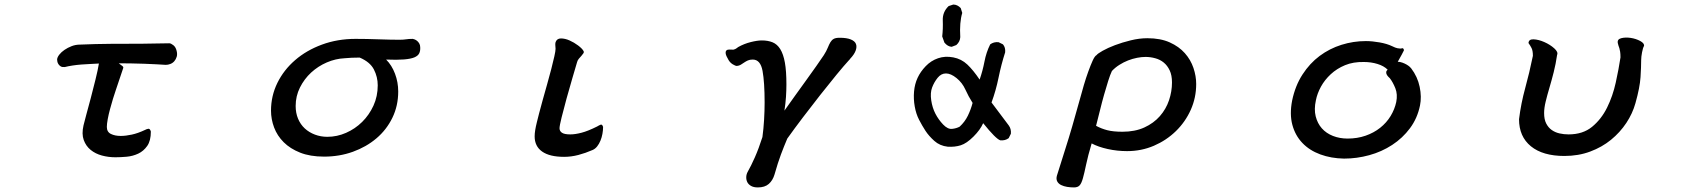

<svg xmlns="http://www.w3.org/2000/svg" viewBox="-20 -653 7540 852"><path d="M267.6 -355.5Q255.9 -354.5 249.5 -358.4Q243.2 -362.3 239.3 -368.2Q235.4 -374 234.4 -380.4Q233.4 -386.7 233.4 -389.6Q234.4 -399.4 243.2 -410.6Q252 -421.9 266.1 -431.6Q280.3 -441.4 297.9 -448.2Q315.4 -455.1 335.9 -455.1Q403.3 -458 471.2 -458.5Q539.1 -459 611.3 -459Q639.6 -459 672.9 -460Q706.1 -460.9 731.4 -460.9Q738.3 -460.9 749 -452.6Q759.8 -444.3 763.7 -427.7Q767.6 -413.1 764.2 -401.4Q760.7 -389.6 753.4 -381.3Q746.1 -373 735.8 -369.1Q725.6 -365.2 715.8 -365.2Q699.2 -366.2 673.8 -367.7Q648.4 -369.1 619.6 -370.1Q590.8 -371.1 561 -371.6Q531.2 -372.1 506.8 -372.1Q520.5 -362.3 523.9 -359.4Q527.3 -356.4 527.3 -352.5L494.1 -253.9Q488.3 -237.3 481.4 -214.8Q474.6 -192.4 468.3 -168.9Q461.9 -145.5 458 -124Q454.1 -102.5 454.1 -89.8Q454.1 -67.4 472.2 -58.6Q490.2 -49.8 515.6 -49.8Q538.1 -49.8 564.9 -55.7Q591.8 -61.5 623 -76.2Q629.9 -80.1 637.7 -81.5Q645.5 -83 649.4 -69.3Q649.4 -28.3 633.3 -5.4Q617.2 17.6 593.3 28.8Q569.3 40 542 42.5Q514.6 44.9 492.2 44.9Q460.9 44.9 432.1 37.1Q403.3 29.3 382.3 12.2Q361.3 -4.9 351.6 -31.7Q341.8 -58.6 350.6 -96.7Q353.5 -110.4 362.8 -143.6Q372.1 -176.8 382.8 -217.8Q393.6 -258.8 403.8 -300.3Q414.1 -341.8 418.9 -371.1Q401.4 -370.1 381.3 -369.1Q361.3 -368.2 341.3 -366.7Q321.3 -365.2 302.2 -362.3Q283.2 -359.4 267.6 -355.5Z M1693.4 -388.7Q1718.8 -363.3 1732.9 -325.7Q1747.1 -288.1 1747.1 -247.1Q1747.1 -183.6 1721.2 -130.4Q1695.3 -77.1 1650.4 -39.1Q1605.5 -1 1545.9 20.5Q1486.3 42 1418 42Q1356.4 42 1312 24.4Q1267.6 6.8 1238.8 -22Q1210 -50.8 1196.3 -87.4Q1182.6 -124 1182.6 -162.1Q1182.6 -227.5 1210.9 -285.2Q1239.3 -342.8 1289.6 -386.2Q1339.8 -429.7 1408.7 -455.1Q1477.5 -480.5 1557.6 -480.5Q1581.1 -480.5 1607.9 -480Q1634.8 -479.5 1660.6 -478.5Q1686.5 -477.5 1710.4 -477.1Q1734.4 -476.6 1752.9 -476.6Q1769.5 -476.6 1781.7 -478.5Q1793.9 -480.5 1811.5 -480.5Q1813.5 -480.5 1818.8 -478.5Q1824.2 -476.6 1830.1 -472.2Q1835.9 -467.8 1840.3 -460.4Q1844.7 -453.1 1844.7 -443.4Q1845.7 -427.7 1840.3 -416.5Q1835 -405.3 1818.8 -398.4Q1802.7 -391.6 1772.5 -389.2Q1742.2 -386.7 1693.4 -388.7ZM1576.2 -397.5Q1538.1 -397.5 1508.8 -394.5Q1468.8 -392.6 1430.2 -376Q1391.6 -359.4 1360.8 -331.1Q1330.1 -302.7 1311 -264.6Q1292 -226.6 1292 -182.6Q1292 -151.4 1302.7 -126Q1313.5 -100.6 1332.5 -83Q1351.6 -65.4 1377.4 -55.7Q1403.3 -45.9 1432.6 -45.9Q1475.6 -45.9 1515.6 -63.5Q1555.7 -81.1 1586.9 -111.8Q1618.2 -142.6 1637.2 -184.1Q1656.2 -225.6 1656.2 -274.4Q1656.2 -311.5 1639.2 -344.7Q1622.1 -377.9 1576.2 -397.5Z M2445.3 -465.8Q2451.2 -482.4 2469.2 -482.4Q2487.3 -482.4 2507.3 -473.6Q2527.3 -464.8 2545.4 -451.2Q2563.5 -437.5 2569.3 -426.8Q2572.3 -421.9 2568.8 -416.5Q2565.4 -411.1 2560.1 -405.3Q2554.7 -399.4 2548.8 -392.6Q2543 -385.7 2541 -377.9Q2533.2 -351.6 2520 -306.6Q2506.8 -261.7 2494.1 -215.8Q2481.4 -169.9 2472.2 -132.3Q2462.9 -94.7 2462.9 -84Q2462.9 -71.3 2473.6 -64Q2484.4 -56.6 2510.7 -56.6Q2532.2 -56.6 2560.5 -64Q2588.9 -71.3 2629.9 -91.8Q2637.7 -96.7 2645 -99.6Q2652.3 -102.5 2656.2 -89.8Q2656.2 -75.2 2653.3 -59.1Q2650.4 -43 2644.5 -28.8Q2638.7 -14.6 2629.9 -3.4Q2621.1 7.8 2609.4 12.7Q2578.1 26.4 2546.4 34.7Q2514.6 43 2483.4 43Q2418.9 43 2385.7 19.5Q2352.5 -3.9 2352.5 -47.9Q2352.5 -60.5 2355 -75.7Q2357.4 -90.8 2362.3 -110.4Q2365.2 -123 2372.1 -149.4Q2378.9 -175.8 2388.2 -209Q2397.5 -242.2 2407.7 -278.3Q2418 -314.5 2426.3 -346.7Q2434.6 -378.9 2439.9 -402.8Q2445.3 -426.8 2445.3 -436.5Q2445.3 -444.3 2444.3 -451.2Q2443.4 -458 2445.3 -465.8Z M3212.9 -386.7Q3201.2 -406.2 3200.2 -416Q3199.2 -425.8 3204.1 -429.7Q3209 -433.6 3217.3 -433.1Q3225.6 -432.6 3234.4 -432.6Q3243.2 -434.6 3248 -438.5Q3252.9 -442.4 3255.9 -444.3Q3282.2 -459 3311.5 -466.3Q3340.8 -473.6 3360.4 -473.6Q3387.7 -473.6 3408.2 -465.3Q3428.7 -457 3442.4 -435.1Q3456.1 -413.1 3462.9 -375.5Q3469.7 -337.9 3469.7 -278.3Q3469.7 -252.9 3467.8 -223.1Q3465.8 -193.4 3460.9 -162.1Q3482.4 -193.4 3507.8 -228Q3533.2 -262.7 3557.1 -296.4Q3581.1 -330.1 3602.1 -359.4Q3623 -388.7 3635.7 -408.2Q3647.5 -426.8 3653.3 -441.4Q3659.2 -456.1 3665 -465.8Q3670.9 -475.6 3679.7 -480.5Q3688.5 -485.4 3706.1 -485.4Q3737.3 -485.4 3755.4 -478Q3773.4 -470.7 3778.3 -458Q3783.2 -445.3 3776.9 -428.2Q3770.5 -411.1 3752.9 -392.6Q3752 -390.6 3750.5 -389.2Q3749 -387.7 3747.1 -385.7Q3725.6 -362.3 3691.9 -321.3Q3658.2 -280.3 3620.1 -231.9Q3582 -183.6 3543.5 -132.8Q3504.9 -82 3473.6 -38.1Q3459 -3.9 3445.3 32.7Q3431.6 69.3 3417 121.1Q3409.2 147.5 3391.6 163.1Q3374 178.7 3342.8 178.7Q3324.2 178.7 3312.5 171.9Q3300.8 165 3295.9 154.8Q3291 144.5 3291.5 132.3Q3292 120.1 3297.9 109.4Q3312.5 84 3329.6 45.4Q3346.7 6.8 3363.3 -44.9Q3368.2 -81.1 3370.6 -121.1Q3373 -161.1 3373 -198.2Q3373 -288.1 3363.8 -338.4Q3354.5 -388.7 3320.3 -388.7Q3307.6 -388.7 3298.8 -384.8Q3290 -380.9 3282.2 -375.5Q3274.4 -370.1 3267.1 -365.7Q3259.8 -361.3 3250 -360.4Q3243.2 -360.4 3231.4 -367.7Q3219.7 -375 3212.9 -386.7Z M4185.5 -2Q4150.4 -5.9 4126 -27.8Q4101.6 -49.8 4086.9 -72.3Q4072.3 -94.7 4058.6 -121.1Q4044.9 -147.5 4039.1 -180.7Q4033.2 -213.9 4036.1 -247.1Q4039.1 -280.3 4051.8 -307.6Q4064.5 -335 4087.9 -359.4Q4111.3 -383.8 4142.6 -394.5Q4173.8 -405.3 4210 -398.4Q4246.1 -391.6 4272.5 -366.7Q4298.8 -341.8 4327.1 -299.8Q4340.8 -338.9 4348.6 -379.9Q4356.4 -420.9 4374 -456.1Q4389.6 -467.8 4411.1 -465.8L4430.7 -456.1Q4442.4 -442.4 4440.4 -420.9Q4422.9 -366.2 4411.1 -308.6Q4399.4 -251 4379.9 -198.2L4456.1 -96.7Q4467.8 -81.1 4465.8 -59.6L4456.1 -40Q4440.4 -28.3 4418.9 -30.3Q4399.4 -36.1 4342.8 -106.4Q4330.1 -77.1 4299.8 -46.9Q4269.5 -16.6 4243.2 -8.3Q4216.8 0 4185.5 -2ZM4238.3 -90.8Q4261.7 -112.3 4274.9 -139.6Q4288.1 -167 4295.9 -196.3Q4277.3 -225.6 4263.7 -255.9Q4250 -286.1 4224.6 -306.6Q4199.2 -327.1 4177.7 -327.1Q4156.2 -327.1 4140.6 -307.6Q4125 -288.1 4116.2 -264.6Q4107.4 -241.2 4112.3 -208Q4117.2 -174.8 4130.9 -148.4Q4144.5 -122.1 4165 -100.6Q4185.5 -79.1 4204.6 -81.1Q4223.6 -83 4238.3 -90.8ZM4223.6 -453.1 4203.1 -445.3Q4185.5 -446.3 4170.9 -463.9L4161.1 -491.2Q4165 -525.4 4163.6 -562.5Q4162.1 -599.6 4189.5 -626L4210 -632.8Q4228.5 -632.8 4243.2 -617.2L4250 -595.7Q4237.3 -553.7 4241.2 -488.3Q4240.2 -467.8 4223.6 -453.1Z M4669.9 127Q4681.6 87.9 4708.5 4.4Q4735.4 -79.1 4773.4 -217.8Q4780.3 -244.1 4789.6 -275.4Q4798.8 -306.6 4809.1 -335Q4819.3 -363.3 4828.6 -383.8Q4837.9 -404.3 4845.7 -408.2Q4850.6 -415 4873 -427.7Q4895.5 -440.4 4927.7 -452.6Q4960 -464.8 4998 -474.1Q5036.1 -483.4 5071.3 -483.4Q5129.9 -483.4 5170.9 -464.8Q5211.9 -446.3 5237.8 -417Q5263.7 -387.7 5275.9 -351.6Q5288.1 -315.4 5288.1 -280.3Q5288.1 -219.7 5264.2 -166Q5240.2 -112.3 5198.2 -71.3Q5156.2 -30.3 5100.6 -6.3Q5044.9 17.6 4981.4 17.6Q4937.5 17.6 4895.5 8.3Q4853.5 -1 4824.2 -16.6Q4807.6 39.1 4799.8 76.7Q4792 114.3 4785.6 137.2Q4779.3 160.2 4771 169.4Q4762.7 178.7 4746.1 178.7Q4730.5 178.7 4715.3 176.3Q4700.2 173.8 4688.5 168Q4676.8 162.1 4671.4 151.9Q4666 141.6 4669.9 127ZM4914.1 -337.9Q4906.2 -321.3 4897.5 -293.5Q4888.7 -265.6 4879.4 -232.9Q4870.1 -200.2 4861.3 -164.1Q4852.5 -127.9 4843.8 -94.7Q4867.2 -82 4893.6 -75.2Q4919.9 -68.4 4960.9 -68.4Q5016.6 -68.4 5058.1 -87.4Q5099.6 -106.4 5127 -137.7Q5154.3 -168.9 5167.5 -208Q5180.7 -247.1 5180.7 -287.1Q5180.7 -319.3 5170.4 -340.8Q5160.2 -362.3 5144 -375.5Q5127.9 -388.7 5106.4 -394.5Q5085 -400.4 5063.5 -400.4Q5045.9 -400.4 5025.9 -396.5Q5005.9 -392.6 4985.8 -384.8Q4965.8 -377 4947.3 -365.2Q4928.7 -353.5 4914.1 -337.9Z M6206.1 -438.5Q6210 -434.6 6210 -429.7Q6207 -422.9 6200.2 -410.6Q6193.4 -398.4 6182.6 -378.9Q6192.4 -378.9 6203.1 -375Q6213.9 -371.1 6222.2 -366.2Q6230.5 -361.3 6235.8 -356.4Q6241.2 -351.6 6242.2 -349.6Q6270.5 -312.5 6279.8 -267.6Q6289.1 -222.7 6281.2 -184.6Q6269.5 -127.9 6236.8 -84Q6204.1 -40 6157.7 -9.8Q6111.3 20.5 6056.2 35.6Q6001 50.8 5944.3 50.8Q5886.7 49.8 5838.9 32.2Q5791 14.6 5759.3 -18.6Q5727.5 -51.8 5714.8 -99.1Q5702.1 -146.5 5713.9 -207Q5727.5 -272.5 5759.8 -322.3Q5792 -372.1 5835.9 -404.8Q5879.9 -437.5 5932.6 -454.1Q5985.4 -470.7 6041 -470.7Q6069.3 -470.7 6102.1 -464.8Q6134.8 -459 6157.2 -448.2Q6172.9 -440.4 6181.2 -439Q6189.5 -437.5 6193.8 -437.5Q6198.2 -437.5 6200.2 -438.5Q6202.1 -439.5 6206.1 -438.5ZM6147.5 -305.7Q6145.5 -307.6 6141.1 -312Q6136.7 -316.4 6133.8 -321.8Q6130.9 -327.1 6131.3 -333Q6131.8 -338.9 6137.7 -343.8Q6121.1 -360.4 6092.8 -369.1Q6064.5 -377.9 6032.2 -377.9Q5985.4 -378.9 5948.7 -363.8Q5912.1 -348.6 5885.3 -323.7Q5858.4 -298.8 5841.8 -268.6Q5825.2 -238.3 5819.3 -208Q5810.5 -168 5818.4 -136.7Q5826.2 -105.5 5845.7 -83.5Q5865.2 -61.5 5895 -49.8Q5924.8 -38.1 5960 -38.1Q6002.9 -38.1 6039.6 -50.8Q6076.2 -63.5 6104.5 -85.9Q6132.8 -108.4 6150.9 -138.2Q6168.9 -168 6175.8 -200.2Q6182.6 -234.4 6171.9 -261.2Q6161.1 -288.1 6147.5 -305.7Z M6762.7 -461.9Q6763.7 -479.5 6785.6 -478.5Q6807.6 -477.5 6833 -466.3Q6858.4 -455.1 6877 -438.5Q6895.5 -421.9 6889.6 -409.2Q6883.8 -369.1 6874.5 -332.5Q6865.2 -295.9 6855.5 -263.2Q6845.7 -230.5 6838.9 -202.1Q6832 -173.8 6832 -151.4Q6832 -123 6841.3 -105Q6850.6 -86.9 6865.7 -76.2Q6880.9 -65.4 6900.4 -61Q6919.9 -56.6 6940.4 -56.6Q7003.9 -56.6 7044.9 -90.3Q7085.9 -124 7111.3 -175.3Q7136.7 -226.6 7149.9 -286.6Q7163.1 -346.7 7170.9 -398.4Q7170.9 -414.1 7169.4 -423.3Q7168 -432.6 7166 -439Q7164.1 -445.3 7162.1 -450.2Q7160.2 -455.1 7159.2 -460.9Q7155.3 -478.5 7173.8 -483.4Q7192.4 -488.3 7215.8 -484.9Q7239.3 -481.4 7258.3 -471.2Q7277.3 -460.9 7275.4 -449.2Q7270.5 -441.4 7266.6 -420.9Q7262.7 -400.4 7262.7 -386.7Q7262.7 -356.4 7259.8 -310.5Q7256.8 -264.6 7237.3 -195.3Q7224.6 -149.4 7196.8 -107.4Q7168.9 -65.4 7128.9 -32.7Q7088.9 0 7036.6 19.5Q6984.4 39.1 6921.9 39.1Q6826.2 39.1 6773.4 -3.9Q6720.7 -46.9 6720.7 -124Q6729.5 -194.3 6748 -261.7Q6766.6 -329.1 6782.2 -405.3Q6782.2 -427.7 6776.4 -439.5Q6770.5 -451.2 6762.7 -461.9Z"/></svg>

Font: JasonHandwriting1
Style: Regular
Weight: 400
Version: Version 1.48.20